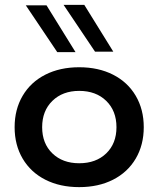

<svg xmlns="http://www.w3.org/2000/svg" viewBox="-20 -758 650 788"><path d="M570 -236Q570 -163 537 -107Q504 -51 444 -20.5Q384 10 305 10Q226 10 166 -20.5Q106 -51 73 -107Q40 -163 40 -236Q40 -309 73 -365Q106 -421 166 -451.5Q226 -482 305 -482Q384 -482 444 -451.5Q504 -421 537 -365Q570 -309 570 -236ZM458 -236Q458 -303 416 -344Q374 -385 305 -385Q237 -385 195 -344Q153 -303 153 -236Q153 -169 195 -128.5Q237 -88 305 -88Q374 -88 416 -128.5Q458 -169 458 -236ZM215 -544 86 -736H171L290 -544ZM370 -546 241 -738H326L445 -546Z"/></svg>

Font: Madhuban Medium
Style: Regular
Weight: 500
Designer: jaikishan Patel
Foundry: MagicType
Version: Version 1.000